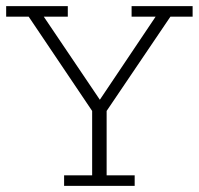

<svg xmlns="http://www.w3.org/2000/svg" viewBox="-20 -603 645 623"><path d="M188 0V-34H279V-243L73 -549H0V-583H200V-549H122L313 -266H295L485 -549H407V-583H605V-549H533L326 -243V-34H417V0Z"/></svg>

Font: Rokkitt ExtraLight
Style: Regular
Weight: 250
Version: Version 3.103